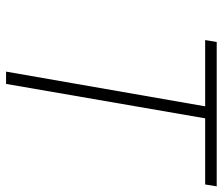

<svg xmlns="http://www.w3.org/2000/svg" viewBox="-72 -680 751 648"><g transform="rotate(90 304.0 -355.5)"><path d="M602.1 -671.9 608.4 -710.9H121.1L114.7 -671.9H338.4L221.2 0H262.7L378.9 -671.9Z"/></g></svg>

Font: Roboto Mono ExtraLight
Style: Italic
Weight: 250
Italic angle: -10°
Monospace: yes
Designer: Google
Version: Version 3.000